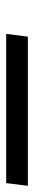

<svg xmlns="http://www.w3.org/2000/svg" viewBox="242 -234 112 637"><g transform="rotate(-90 298.5 84.0)"><path d="M495 120H0L9 48H504Z"/></g></svg>

Font: Kulim Park SemiBold
Style: Italic
Weight: 600
Italic angle: -8°
Designer: Noponies / Dale Sattler
Foundry: Noponies
Version: Version 1.000; ttfautohint (v1.8.3)